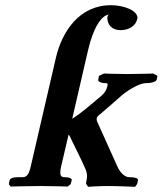

<svg xmlns="http://www.w3.org/2000/svg" viewBox="-20 -717 626 739"><path d="M195 -494 98 -75C92 -49 84 -35 68 -35H49C31 -35 19 -31 17 -23L14 -8L21 1C21 1 103 -1 138 -1C176 -1 240 1 240 1L252 -8L256 -23C258 -31 245 -35 229 -35H227C216 -35 212 -42 212 -53C212 -59 213 -66 215 -75L244 -199C249 -194 252 -185 257 -175C273 -142 291 -107 306 -73C313 -59 315 -48 315 -38C315 -33 314 -28 313 -23L311 -10L319 2C319 2 359 -1 394 -1C433 -1 500 2 500 2L508 -9L511 -23C513 -31 499 -35 480 -35H477C461 -35 442 -52 431 -78L354 -249C351 -256 351 -264 356 -269H355C387 -295 419 -324 450 -351C479 -375 521 -397 540 -397H547C560 -397 581 -402 583 -410L586 -425L570 -434C570 -434 508 -432 469 -432C435 -432 380 -434 380 -434L361 -425L358 -410C356 -404 368 -397 385 -397H389C395 -397 395 -391 393 -385C391 -374 384 -360 371 -349C319 -305 289 -279 258 -260L319 -524C339.1 -611 371 -659 400 -661C396 -660 393 -655 393 -647C394 -625 407 -601 445 -601C474 -601 502 -616 508 -643C509 -645 509 -647 509 -648C509 -678 454 -697 407 -697C286 -697 218.8 -596.8 195 -494Z"/></svg>

Font: Linux Libertine O
Style: Bold Italic
Weight: 700
Italic angle: -11.5°
Designer: Philipp H. Poll
Foundry: Philipp H. Poll
Version: Version 4.1.0